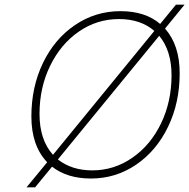

<svg xmlns="http://www.w3.org/2000/svg" viewBox="-20 -763 814 826"><path d="M690 -640Q753 -569 753 -448Q753 -321 703 -217.5Q653 -114 565.5 -54.5Q478 5 371 5Q269 5 204 -46L131 43H94L183 -65Q115 -136 115 -262Q115 -389 165 -492.5Q215 -596 303 -655.5Q391 -715 498 -715Q605 -715 669 -660L737 -743H774ZM208 -97 644 -630Q585 -681 492 -681Q397 -681 319 -627Q241 -573 195.5 -479.5Q150 -386 150 -273Q150 -161 208 -97ZM665 -609 229 -77Q289 -30 377 -30Q471 -30 549.5 -84.5Q628 -139 673 -232.5Q718 -326 718 -439Q718 -545 665 -609Z"/></svg>

Font: Be Vietnam Thin
Style: Italic
Weight: 250
Italic angle: -9°
Designer: Gabriel Lam
Foundry: TypeRant
Version: Version 3.000